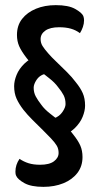

<svg xmlns="http://www.w3.org/2000/svg" viewBox="-20 -723 388 747"><path d="M213 -191 191 -263Q211 -270 223 -287.5Q235 -305 235 -318Q235 -338 227.5 -352.5Q220 -367 206 -384Q193 -402 171 -419Q149 -436 124.5 -455.5Q100 -475 83 -498Q63 -524 54.5 -543.5Q46 -563 46 -587Q46 -624 66 -649.5Q86 -675 120 -689Q154 -703 197 -703Q246 -703 272 -688.5Q298 -674 304 -661Q307 -653 307 -644Q307 -631 302.5 -618Q298 -605 291 -594Q275 -606 255.5 -611.5Q236 -617 210 -617Q175 -617 156.5 -604Q138 -591 138 -571Q138 -556 145.5 -544Q153 -532 168 -515Q180 -501 199.5 -482.5Q219 -464 240 -443Q261 -422 275 -403Q293 -381 302 -360.5Q311 -340 311 -312Q311 -292 301.5 -268.5Q292 -245 270.5 -224Q249 -203 213 -191ZM149 4Q101 4 75 -10.5Q49 -25 43 -39Q41 -43 40.5 -47.5Q40 -52 40 -55Q40 -82 56 -105Q72 -94 91 -88Q110 -82 136 -82Q172 -82 190 -95.5Q208 -109 208 -128Q208 -144 201 -156Q194 -168 178 -185Q166 -198 146.5 -217Q127 -236 106.5 -256.5Q86 -277 71 -296Q54 -318 44.5 -339Q35 -360 35 -388Q35 -408 44.5 -431.5Q54 -455 75 -475.5Q96 -496 131 -508L153 -435Q133 -429 122 -412Q111 -395 111 -382Q111 -363 119 -348Q127 -333 141 -315Q153 -298 175.5 -280.5Q198 -263 222 -244Q246 -225 264 -201Q284 -176 292.5 -156.5Q301 -137 301 -112Q301 -76 281 -50Q261 -24 226.5 -10Q192 4 149 4Z"/></svg>

Font: Yanone Kaffeesatz ExtraLight
Style: Regular
Weight: 400
Version: Version 2.003